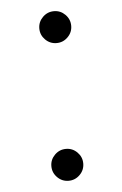

<svg xmlns="http://www.w3.org/2000/svg" viewBox="-44 -543 373 586"><g transform="rotate(-5 142.5 -250.0)"><path d="M177.5 -426.5Q163.1 -412.1 143.1 -412.1Q123 -412.1 108.6 -426.5Q94.2 -440.9 94.2 -460.9Q94.2 -481 108.6 -495.4Q123 -509.8 143.1 -509.8Q163.1 -509.8 177.5 -495.4Q191.9 -481 191.9 -460.9Q191.9 -440.9 177.5 -426.5ZM177.5 -4.6Q163.1 9.8 143.1 9.8Q123 9.8 108.6 -4.6Q94.2 -19 94.2 -39.1Q94.2 -59.1 108.6 -73.5Q123 -87.9 143.1 -87.9Q163.1 -87.9 177.5 -73.5Q191.9 -59.1 191.9 -39.1Q191.9 -19 177.5 -4.6Z"/></g></svg>

Font: Oakes Grotesk
Style: Light Italic
Weight: 300
Designer: Samuel Oakes
Foundry: Samuel Oakes
Version: Version 1.0 | wf-rip DC20170320